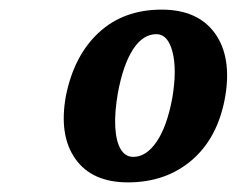

<svg xmlns="http://www.w3.org/2000/svg" viewBox="-20 -737 492 399"><path d="M316 -717Q391 -717 426.5 -668Q462 -619 448 -536Q433 -451 379 -404.5Q325 -358 246 -358Q171 -358 136.5 -407Q102 -456 117 -538Q134 -622 185.5 -669.5Q237 -717 316 -717ZM305 -666Q277 -666 256.5 -634.5Q236 -603 225 -544Q218 -504 219.5 -474Q221 -444 230.5 -427.5Q240 -411 257 -411Q284 -411 305.5 -442.5Q327 -474 338 -533Q348 -592 338.5 -629Q329 -666 305 -666Z"/></svg>

Font: Vollkorn SemiBold
Style: Italic
Weight: 600
Italic angle: -11°
Designer: Friedrich Althausen
Foundry: Friedrich Althausen
Version: Version 5.000